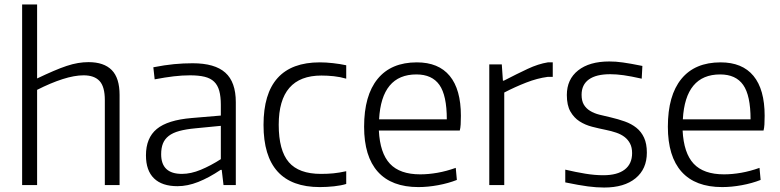

<svg xmlns="http://www.w3.org/2000/svg" viewBox="-20 -828 3489 859"><path d="M79 -808H146V-477Q186 -496 218.5 -510Q251 -524 278 -533Q305 -542 329 -546Q353 -550 376 -550Q445 -550 480 -514.5Q515 -479 515 -403V0H449V-380Q449 -440 425.5 -465.5Q402 -491 354 -491Q313 -491 260 -474Q207 -457 146 -426V0H79Z M774 5Q705 5 669 -30Q633 -65 633 -133Q633 -211 681.5 -251Q730 -291 838 -300L968 -311V-359Q968 -396 961 -421.5Q954 -447 938 -462.5Q922 -478 895.5 -484.5Q869 -491 830 -491Q795 -491 757 -486.5Q719 -482 672 -473L666 -527Q717 -537 758.5 -541Q800 -545 842 -545Q941 -545 988 -503Q1035 -461 1035 -371V0H980L972 -68H967Q915 -33 867 -14Q819 5 774 5ZM794 -50Q834 -50 878.5 -68.5Q923 -87 968 -116V-265L855 -254Q812 -250 782.5 -242Q753 -234 735 -220Q717 -206 709 -186Q701 -166 701 -138Q701 -50 794 -50Z M1411 9Q1159 9 1159 -269Q1159 -549 1411 -549Q1438 -549 1469.5 -545.5Q1501 -542 1529 -536V-476Q1502 -484 1473.5 -487Q1445 -490 1418 -490Q1227 -490 1227 -270Q1227 -155 1272 -102.5Q1317 -50 1416 -50Q1446 -50 1471.5 -52.5Q1497 -55 1529 -62V-5Q1507 2 1474.5 5.5Q1442 9 1411 9Z M1852 9Q1732 9 1670.5 -59.5Q1609 -128 1609 -261Q1609 -401 1669.5 -475Q1730 -549 1845 -549Q1942 -549 1992 -488.5Q2042 -428 2042 -310Q2042 -287 2041 -271Q2040 -255 2037 -244H1675Q1680 -143 1724.5 -95.5Q1769 -48 1860 -48Q1897 -48 1937 -55Q1977 -62 2019 -77L2024 -23Q1986 -8 1940 0.5Q1894 9 1852 9ZM1843 -495Q1687 -495 1676 -294H1979Q1979 -401 1946 -448Q1913 -495 1843 -495Z M2169 -540H2225L2230 -467H2234Q2294 -498 2341 -520Q2388 -542 2431 -549H2453V-484H2430Q2384 -478 2334 -458.5Q2284 -439 2236 -414V0H2169Z M2683 11Q2649 11 2610.5 6Q2572 1 2509 -12V-69Q2556 -58 2598.5 -51Q2641 -44 2679 -44Q2742 -44 2775 -69.5Q2808 -95 2808 -143Q2808 -168 2799 -185.5Q2790 -203 2774.5 -215Q2759 -227 2737 -234.5Q2715 -242 2690 -247Q2660 -253 2629 -261Q2598 -269 2573 -285Q2548 -301 2532 -329Q2516 -357 2516 -403Q2516 -473 2566.5 -513Q2617 -553 2706 -553Q2721 -553 2735.5 -552Q2750 -551 2767 -548.5Q2784 -546 2804.5 -542.5Q2825 -539 2854 -533L2851 -476Q2802 -487 2770 -491.5Q2738 -496 2710 -496Q2647 -496 2614.5 -472.5Q2582 -449 2582 -404Q2582 -377 2592 -360Q2602 -343 2620 -332Q2638 -321 2661.5 -315Q2685 -309 2712 -303Q2746 -295 2775.5 -284.5Q2805 -274 2827 -256.5Q2849 -239 2861.5 -212Q2874 -185 2874 -145Q2874 -72 2823.5 -30.5Q2773 11 2683 11Z M3211 9Q3091 9 3029.5 -59.5Q2968 -128 2968 -261Q2968 -401 3028.5 -475Q3089 -549 3204 -549Q3301 -549 3351 -488.5Q3401 -428 3401 -310Q3401 -287 3400 -271Q3399 -255 3396 -244H3034Q3039 -143 3083.5 -95.5Q3128 -48 3219 -48Q3256 -48 3296 -55Q3336 -62 3378 -77L3383 -23Q3345 -8 3299 0.5Q3253 9 3211 9ZM3202 -495Q3046 -495 3035 -294H3338Q3338 -401 3305 -448Q3272 -495 3202 -495Z"/></svg>

Font: Plata Sans Light
Style: Regular
Weight: 300
Designer: Pablo Impallari, Andres Torresi, & Cristiano Sobral
Foundry: Pablo Impallari, Andres Torresi, & Cristiano Sobral
Version: Version 1.00;December 28, 2019;FontCreator 12.0.0.2547 64-bi